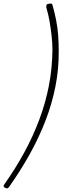

<svg xmlns="http://www.w3.org/2000/svg" viewBox="-34 -971 347 1069"><path d="M-9 54Q52 -32 101 -122Q150 -212 185 -305.5Q220 -399 238.5 -495.5Q257 -592 258 -692Q258 -730 253.5 -770.5Q249 -811 242 -851.5Q235 -892 224 -929Q223 -940 225.5 -944.5Q228 -949 238 -950Q247 -952 251.5 -951Q256 -950 258 -944Q270 -902 278.5 -858.5Q287 -815 290 -772.5Q293 -730 293 -689Q294 -587 274.5 -489Q255 -391 218.5 -297Q182 -203 131 -111.5Q80 -20 17 69Q12 76 7.5 77.5Q3 79 -5 75Q-13 71 -14 67Q-15 63 -9 54Z"/></svg>

Font: Playwrite IS Thin
Style: Regular
Weight: 250
Designer: Veronika Burian, José Scaglione
Foundry: TypeTogether
Version: Version 1.002